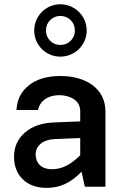

<svg xmlns="http://www.w3.org/2000/svg" viewBox="-20 -890 600 915"><path d="M267.6 -869.6C198.2 -869.6 143.1 -813.5 143.1 -744.6C143.1 -675.3 198.2 -620.1 267.6 -620.1C336.9 -620.1 393.1 -675.3 393.1 -744.6C393.1 -813.5 336.9 -869.6 267.6 -869.6ZM267.6 -814C287.1 -814 303.7 -807.1 316.9 -793.9C330.1 -780.8 336.9 -764.2 336.9 -744.6C336.9 -725.1 330.1 -709 316.9 -695.8C303.7 -682.6 287.1 -675.8 267.6 -675.8C248 -675.8 231.9 -682.6 218.8 -695.8C205.6 -709 199.2 -725.1 199.2 -744.6C199.2 -764.2 205.6 -780.8 218.8 -793.9C231.9 -807.1 248 -814 267.6 -814ZM482.4 -359.4C482.4 -466.8 391.1 -527.8 268.1 -527.8C205.1 -527.8 155.3 -513.2 118.2 -483.9C80.6 -454.1 61 -415 58.6 -365.7H161.6C168.9 -408.2 208.5 -436.5 261.7 -436.5C288.6 -436.5 312.5 -430.2 332.5 -417C352.5 -403.8 362.3 -384.3 362.3 -359.4V-311.5L238.8 -306.6C179.7 -304.2 132.8 -288.1 98.6 -258.3C64 -228 46.9 -189.5 46.9 -143.1C46.9 -98.1 61 -62 88.9 -35.2C116.7 -8.3 154.8 5.4 202.1 5.4C264.6 5.4 316.4 -17.6 368.7 -71.8L384.3 0H482.4ZM149.9 -154.3C149.9 -195.3 184.1 -225.1 243.2 -227.5L362.3 -232.4V-149.9C314 -103 274.4 -83.5 226.1 -83.5C178.7 -83.5 149.9 -111.8 149.9 -154.3Z"/></svg>

Font: Estedad SemiBold
Style: Regular
Weight: 600
Designer: Amin Abedi
Version: Version 7.3